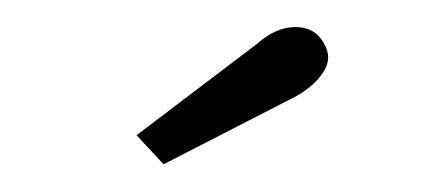

<svg xmlns="http://www.w3.org/2000/svg" viewBox="-20 -753 330 142"><path d="M101 -631.5 81 -653 170 -720.5Q184 -733 198.5 -733Q213 -733 219.5 -721Q226.5 -709.5 218 -698Q209.5 -686.5 193.5 -679Z"/></svg>

Font: Imbue Thin 10pt
Style: Regular
Weight: 400
Version: Version 1.102